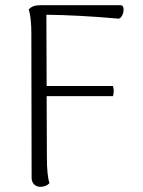

<svg xmlns="http://www.w3.org/2000/svg" viewBox="-20 -711 553 741"><path d="M457 -674Q457 -663 452 -652.5Q447 -642 439 -639Q279 -653 159 -654L160 -379H416Q419 -369 419 -360Q419 -349 416 -340H160L161 -103Q161 -34 171 -4Q157 10 136 10Q121 10 111.5 0.5Q102 -9 102 -25L101 -582Q101 -642 91 -675Q100 -684 110.5 -687.5Q121 -691 138 -691H445Q457 -691 457 -674Z"/></svg>

Font: Arima Madurai Light
Style: Regular
Weight: 300
Designer: Joana Correia and Natanael Gama
Foundry: NDISCOVER
Version: Version 1.020